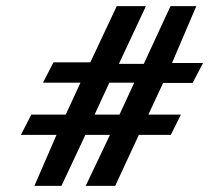

<svg xmlns="http://www.w3.org/2000/svg" viewBox="-20 -600 681 625"><path d="M48 -161H164L92 5H180L258 -161H338L259 5H355L432 -161H536L569 -227H463L511 -330H607L641 -395H540L619 -580H535L448 -392H367L455 -580H360L274 -397H154L120 -331H242L194 -227H82ZM288 -227 336 -331H417L369 -227Z"/></svg>

Font: Charger Sport
Style: DfBdExtObl
Weight: 400
Designer: Jasper
Foundry: Cannot Into Space Fonts
Version: Version 1.1